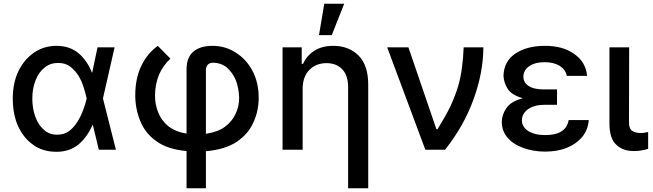

<svg xmlns="http://www.w3.org/2000/svg" viewBox="-20 -797 3475 1022"><path d="M157 -26Q106 -61 76 -126Q48 -189 48 -273Q48 -355 78 -418Q108 -480 161 -517Q214 -553 281 -553Q351 -553 399 -513Q445 -473 469 -411H471L499 -545H590L528 -273L597 0H506L474 -133H473Q445 -68 399 -29Q351 11 281 11Q207 11 157 -26ZM425 -333Q414 -368 397 -395Q379 -423 353 -443Q327 -462 289 -462Q248 -462 218 -438Q187 -414 170 -371Q152 -328 152 -272Q152 -218 169 -173Q185 -130 215 -105Q243 -80 284 -80Q321 -80 347 -99Q373 -118 392 -149Q410 -177 423 -212Q435 -244 441 -271V-273V-274Q435 -303 425 -333Z M813 -45Q753 -87 727 -152Q700 -217 700 -290Q700 -378 731 -444Q763 -512 820 -553L887 -485Q848 -448 827 -401Q806 -350 805 -290Q805 -240 822 -199Q838 -157 875 -126Q914 -95 973 -86V-428Q973 -491 1009 -522Q1046 -553 1110 -553Q1180 -553 1235 -517Q1291 -482 1324 -420Q1357 -357 1357 -277Q1357 -206 1329 -146Q1303 -85 1240 -42Q1178 -1 1076 8V205H973V7Q872 -2 813 -45ZM1177 -122Q1216 -151 1234 -191Q1253 -230 1253 -277Q1251 -329 1235 -371Q1217 -412 1187 -438Q1156 -463 1113 -463Q1096 -463 1085 -452Q1076 -440 1076 -423V-85Q1139 -94 1177 -122Z M1484 0V-545H1586V-457H1593Q1613 -501 1652 -526Q1693 -553 1754 -553Q1837 -553 1889 -501Q1940 -449 1940 -347V205H1833V-334Q1833 -394 1803 -427Q1771 -461 1718 -461Q1663 -461 1627 -425Q1591 -389 1591 -324V0ZM1812 -777 1746 -610H1678L1706 -777Z M2154 -545 2303 -109H2309Q2353 -181 2377 -230Q2404 -289 2418 -336Q2433 -387 2439 -438Q2446 -489 2448 -545H2553Q2552 -408 2500 -267Q2449 -126 2349 0H2244L2041 -545Z M2791 -216Q2758 -192 2758 -156Q2758 -123 2791 -100Q2825 -78 2883 -78Q2938 -78 2969 -98Q3000 -118 3007 -158H3114Q3110 -106 3079 -68Q3048 -31 2997 -10Q2945 10 2882 10Q2818 10 2764 -10Q2710 -30 2681 -65Q2651 -101 2651 -148Q2651 -185 2675 -221Q2700 -258 2763 -274Q2703 -291 2682 -325Q2662 -357 2660 -393Q2662 -470 2722 -511Q2784 -553 2881 -553Q2977 -553 3036 -510Q3098 -468 3105 -393H2997Q2991 -426 2960 -446Q2928 -466 2879 -466Q2827 -466 2796 -444Q2766 -422 2766 -389Q2766 -358 2793 -340Q2821 -321 2875 -321H2945V-285V-239H2875Q2825 -239 2791 -216Z M3346 -100Q3364 -89 3389 -89Q3405 -89 3413 -91Q3417 -92 3421.5 -93Q3426 -94 3430 -94V-5Q3416 0 3398 3Q3381 7 3353 7Q3295 7 3260 -27Q3224 -60 3224 -141V-545H3329L3328 -147Q3328 -111 3346 -100Z"/></svg>

Font: Sinter Medium
Style: Regular
Weight: 500
Foundry: Adobe & rsms
Version: Version 1.000